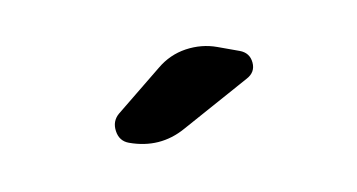

<svg xmlns="http://www.w3.org/2000/svg" viewBox="-35 -830 569 306"><g transform="rotate(10 250.0 -677.5)"><path d="M184.6 -589.8Q168.9 -589.8 161.1 -604.5Q153.3 -619.1 161.1 -632.8L210.9 -715.8Q224.6 -739.3 248 -752Q271.5 -764.6 296.9 -764.6H333Q349.6 -764.6 356.4 -750Q363.3 -735.4 351.6 -722.7L267.6 -627Q235.4 -589.8 184.6 -589.8Z"/></g></svg>

Font: Rounded Mgen+ 1mn medium
Style: Regular
Weight: 500
Designer: [Source Han Sans]
Ryoko NISHIZUKA  (kana & ideographs); Paul D. Hunt (Latin, Greek & Cyrillic); Wenlong ZHANG  (bopomofo
Version: Version 1.059.20150602